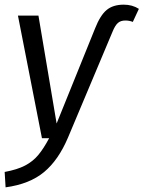

<svg xmlns="http://www.w3.org/2000/svg" viewBox="-29 -593 616 824"><path d="M-9 145Q45 135 78.5 117.5Q112 100 135 72.5Q158 45 182 0H151L48 -526H136L214 -63L379 -471Q401 -527 428.5 -550Q456 -573 502 -573Q539 -573 567 -555L541 -499Q526 -505 509 -505Q489 -505 477 -494.5Q465 -484 454 -457L263 -3Q222 94 160 145.5Q98 197 -5 211Z"/></svg>

Font: FiraGO Book
Style: Italic
Weight: 350
Italic angle: -8°
Designer: bBox Type GmbH
Foundry: bBox Type GmbH
Version: Version 1.001